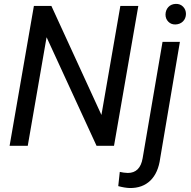

<svg xmlns="http://www.w3.org/2000/svg" viewBox="-20 -741 973 976"><path d="M28.8 0ZM559.6 0H470.7L216.8 -551.8L121.1 0H28.8L152.3 -710.9H241.2L495.6 -156.7L591.8 -710.9H683.1ZM894.5 -528.3 794.4 63Q784.7 137.7 744.4 176.8Q704.1 215.8 639.2 214.8Q613.3 213.9 581.1 205.1L588.9 132.8Q606.9 137.2 629.4 138.2Q692.4 138.2 705.1 63L806.2 -528.3ZM821.3 -667Q821.8 -689.9 835.7 -705.1Q849.6 -720.2 873 -721.2Q895.5 -722.2 910.4 -707.3Q925.3 -692.4 925.3 -669.9Q924.8 -647 910.2 -632.3Q895.5 -617.7 872.6 -616.7Q850.6 -615.7 835.9 -630.4Q821.3 -645 821.3 -667Z"/></svg>

Font: Roboto
Style: Italic
Weight: 400
Italic angle: -12°
Designer: Google
Version: Version 2.134; 2016; ttfautohint (v1.6)